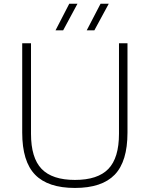

<svg xmlns="http://www.w3.org/2000/svg" viewBox="-20 -964 775 994"><path d="M368 9Q228.5 9 161.8 -59.5Q95 -128 95 -277.5V-740H140.5V-271.5Q140.5 -146.5 195.5 -89.5Q250.5 -32.5 368 -32.5Q486 -32.5 541 -89.5Q596 -146.5 596 -271.5V-740H640V-277.5Q640 -128 573.8 -59.5Q507.5 9 368 9ZM429 -807 500.5 -944.5H543L468.5 -807ZM267.5 -807 338.5 -944.5H381L307 -807Z"/></svg>

Font: Encode Sans Semi Expanded ExtraLight
Style: Regular
Weight: 200
Width: 6
Designer: Multiple Designers
Foundry: Impallari Type
Version: Version 3.000; ttfautohint (v1.8.3) -l 8 -r 50 -G 200 -x 14 